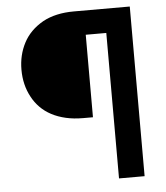

<svg xmlns="http://www.w3.org/2000/svg" viewBox="-52 -774 710 820"><g transform="rotate(-5 303.0 -363.5)"><path d="M534.8 0H425.1V-623.6H337V-269.9H295.1Q254.6 -269.9 220.9 -277.7Q187.1 -285.5 160 -299.9Q132.8 -314.3 112.6 -334.9Q92.3 -355.5 78.8 -381Q50.4 -432.9 50.4 -498.6Q50.4 -561.1 77.4 -612.9Q104.4 -664.8 161.6 -697.4Q216.3 -727.3 295.1 -727.3H534.8Z"/></g></svg>

Font: Linik Sans SemiBold
Style: Regular
Weight: 600
Designer: Fonts by Rasmus Andersson / Changes by Cristiano Sobral with parts from Marc Monis
Foundry: rsms
Version: Version 3.020; ttfautohint (v1.6)